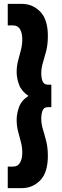

<svg xmlns="http://www.w3.org/2000/svg" viewBox="-20 -760 318 991"><path d="M20 100H46Q72 100 83.5 79.5Q95 59 95 28Q95 0 88 -26.5Q81 -53 73.5 -81Q66 -109 66 -141Q66 -174 78.5 -208Q91 -242 127 -265Q91 -289 78.5 -322.5Q66 -356 66 -389Q66 -419 73.5 -447Q81 -475 88 -502Q95 -529 95 -557Q95 -589 83.5 -609Q72 -629 46 -629H20V-740H92Q149 -740 188 -699.5Q227 -659 227 -575Q227 -530 218.5 -497Q210 -464 201.5 -436.5Q193 -409 193 -382Q193 -357 200 -340Q207 -323 227 -323H245V-207H227Q207 -207 200 -190Q193 -173 193 -147Q193 -120 201.5 -92.5Q210 -65 218.5 -31.5Q227 2 227 45Q227 130 188 170.5Q149 211 92 211H20Z"/></svg>

Font: Georama SemiCondensed
Style: Bold
Weight: 700
Width: 4
Designer: Jean-Baptiste Levee
Foundry: Production Type
Version: Version 1.000